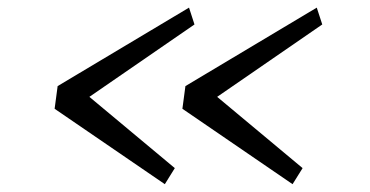

<svg xmlns="http://www.w3.org/2000/svg" viewBox="-20 -550 957 496"><path d="M451.2 -269 459 -327.6 798.3 -530.3 812.5 -486.8 541 -299.8 761.7 -115.7 735.8 -74.2ZM121.1 -269 128.9 -327.6 468.3 -530.3 482.4 -486.8 210.9 -299.8 431.6 -115.7 405.8 -74.2Z"/></svg>

Font: HaufeMerriweatherSansLt
Style: Italic
Weight: 300
Designer: Eben Sorkin ( eben@eyebytes.com )
Foundry: Eben Sorkin
Version: Version 1.56